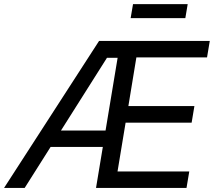

<svg xmlns="http://www.w3.org/2000/svg" viewBox="-40 -930 1058 950"><path d="M-20 0 450.2 -727.5H998L984.4 -646H634.8L595.2 -405.3H921.9L908.2 -323.2H581.5L541.5 -81.5H896.5L882.8 0H435.1L542 -644H489.3L82 0ZM181.2 -203.1 194.3 -284.2H529.3L516.1 -203.1ZM888.7 -909.7 877 -840.3H606.4L618.2 -909.7Z"/></svg>

Font: Adwaita Sans
Style: Italic
Weight: 400
Italic angle: -9.39999°
Designer: Rasmus Andersson
Foundry: rsms
Version: Version 4.001;git-9221beed3